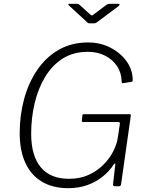

<svg xmlns="http://www.w3.org/2000/svg" viewBox="-20 -974 772 1004"><path d="M337 10Q256 10 199 -24Q142 -58 112.5 -122.5Q83 -187 83 -278Q83 -371 106 -456Q129 -541 174.5 -608Q220 -675 287 -713.5Q354 -752 441 -752Q505 -752 558 -724.5Q611 -697 642.5 -652.5Q674 -608 674 -555Q674 -547 668 -546L623 -539Q619 -538 617.5 -540.5Q616 -543 616 -550Q615 -593 592.5 -627.5Q570 -662 530.5 -682.5Q491 -703 439 -703Q363 -703 307.5 -667.5Q252 -632 215.5 -571Q179 -510 161 -433.5Q143 -357 143 -275Q143 -160 193 -99.5Q243 -39 341 -39Q399 -39 443.5 -59.5Q488 -80 520.5 -112.5Q553 -145 572 -182.5Q591 -220 596 -254L607 -327Q608 -336 598 -336H415Q407 -336 408 -343L411 -372Q412 -377 417 -377H657Q661 -377 663 -375Q665 -373 664 -369L613 -10Q612 0 601 0H583Q570 0 571 -10L583 -114Q584 -119 581 -119Q578 -119 574 -113Q552 -79 517.5 -51Q483 -23 437.5 -6.5Q392 10 337 10ZM537 -949Q542 -952 545.5 -953Q549 -954 553 -954H598Q605 -954 605.5 -951Q606 -948 600 -942L489 -859Q486 -857 482 -854.5Q478 -852 472 -852H449Q441 -852 437.5 -855.5Q434 -859 430 -863L341 -945Q337 -949 337 -951.5Q337 -954 342 -954H383Q388 -954 391 -952.5Q394 -951 398 -947L452 -898Q460 -892 461.5 -893Q463 -894 473 -901Z"/></svg>

Font: Libre Franklin Thin ExtraLight
Style: Italic
Weight: 250
Italic angle: -8°
Version: Version 3.000